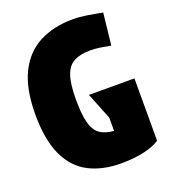

<svg xmlns="http://www.w3.org/2000/svg" viewBox="-135 -825 818 932"><g transform="rotate(-20 273.5 -359.0)"><path d="M230 -356Q230 -282 241 -238Q252 -194 278.5 -174Q305 -154 352 -150V-219L297 -356H532V-34Q500 -13 449 -1.5Q398 10 332 10Q236 10 166 -26Q96 -62 58 -142.5Q20 -223 20 -355Q20 -488 61 -570Q102 -652 176 -690Q250 -728 348 -728Q383 -728 421 -722Q459 -716 499 -708L481 -544Q448 -550 424.5 -553.5Q401 -557 377 -557Q325 -557 292.5 -540Q260 -523 245 -479.5Q230 -436 230 -356Z"/></g></svg>

Font: Protest Strike
Style: Regular
Weight: 400
Designer: Octavio Pardo
Foundry: Ashler Design
Version: Version 2.005; ttfautohint (v1.8.4.7-5d5b)